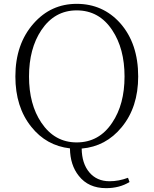

<svg xmlns="http://www.w3.org/2000/svg" viewBox="-20 -759 799 999"><path d="M195 -121Q264 -18 379 -18Q496 -18 564 -121Q628 -216 628 -361Q628 -506 564 -602Q496 -705 379 -705Q264 -705 195 -602Q131 -506 131 -361Q131 -216 195 -121ZM654 188Q602 220 532 220Q440 220 390 156Q345 100 344 13Q221 -1 143 -99Q60 -202 60 -361Q60 -530 155 -637Q245 -739 379 -739Q515 -739 605 -639Q699 -533 699 -361Q699 -201 613 -97Q531 3 405 14Q406 92 445 138Q484 184 550 184Q598 184 646 166Z"/></svg>

Font: Source Han Serif SC ExtraLight
Style: Regular
Weight: 250
Designer: Ryoko NISHIZUKA  (kana & ideographs); Frank Grießhammer (Latin, Greek & Cyrillic); Wenlong ZHANG  (bopomofo); Sandoll Co
Foundry: Adobe Systems Incorporated
Version: Version 1.001 October 20, 2017